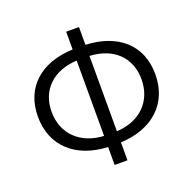

<svg xmlns="http://www.w3.org/2000/svg" viewBox="-135 -894 1065 1056"><g transform="rotate(-20 397.5 -366.0)"><path d="M360 24H435V-81C621 -89 741 -197 741 -369C741 -542 621 -644 435 -652V-756H360V-652C174 -645 54 -542 54 -369C54 -197 174 -89 360 -81ZM360 -146C222 -153 134 -241 134 -369C134 -497 222 -580 360 -587ZM435 -587C573 -580 660 -497 660 -369C660 -241 573 -153 435 -146Z"/></g></svg>

Font: Noto Sans CJK HK DemiLight
Style: Regular
Weight: 350
Designer: Ryoko NISHIZUKA 西塚涼子 (kana, bopomofo & ideographs); Paul D. Hunt (Latin, Greek & Cyrillic); Sandoll Communications 산돌커뮤니
Foundry: Adobe
Version: Version 2.004;hotconv 1.0.118;makeotfexe 2.5.65603